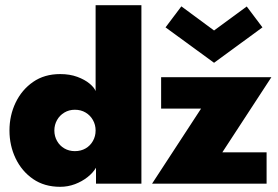

<svg xmlns="http://www.w3.org/2000/svg" viewBox="-20 -708 1072 740"><path d="M212 12Q151 12 107.5 -18Q64 -48 40.2 -97.5Q16.5 -147 16.5 -205Q16.5 -263 40.2 -312.5Q64 -362 107.5 -392.2Q151 -422.5 212 -422.5Q249 -422.5 278 -411.8Q307 -401 325.2 -385.8Q343.5 -370.5 348.5 -357V-688H525V0H350V-61.5Q338.5 -42 317.2 -25.2Q296 -8.5 268.8 1.8Q241.5 12 212 12ZM268.5 -125.5Q292 -125.5 310 -136Q328 -146.5 338.2 -164.8Q348.5 -183 348.5 -205Q348.5 -227 338.2 -245.2Q328 -263.5 310 -274.2Q292 -285 268.5 -285Q246 -285 228 -274.2Q210 -263.5 199.8 -245.2Q189.5 -227 189.5 -205Q189.5 -183 199.8 -164.8Q210 -146.5 228 -136Q246 -125.5 268.5 -125.5ZM601 -410.5H1026L837 -121H1007.5V0H566L755 -289.5H601ZM805 -466 618 -602.5 679 -683.5 805 -590.5 931 -683 991.5 -602.5Z"/></svg>

Font: League Spartan Thin ExtraBold
Style: Regular
Weight: 800
Version: Version 2.002